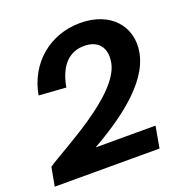

<svg xmlns="http://www.w3.org/2000/svg" viewBox="-149 -831 908 947"><g transform="rotate(-20 304.5 -358.0)"><path d="M-3 -98 -21 0H529L549 -113H235C375 -193 570 -321 598 -480C621 -610 532 -716 372 -716C212 -716 86 -609 58 -450L200 -440C221 -560 282 -603 352 -603C422 -603 464 -560 450 -480C422 -320 80 -156 -3 -98Z"/></g></svg>

Font: Uncut Sans
Style: Bold Italic
Weight: 700
Italic angle: -10°
Designer: Kasper Nordkvist
Foundry: Uncut Type
Version: Version 1.111;FEAKit 1.0